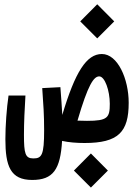

<svg xmlns="http://www.w3.org/2000/svg" viewBox="-20 -658 626 888"><path d="M371.1 3.4C527.8 3.4 575.2 -47.4 575.2 -182.6C575.2 -293 524.4 -408.2 451.2 -408.2C380.4 -408.2 327.6 -325.7 268.1 -126.5C266.1 -167 262.7 -207 259.3 -254.9L175.3 -250.5C180.7 -172.4 184.1 -128.9 184.1 -55.2C184.1 59.1 173.3 74.7 134.3 74.7C96.7 74.7 90.8 52.7 90.8 -34.7C90.8 -89.4 93.8 -154.8 97.7 -216.3H19.5C10.7 -157.2 4.9 -75.7 4.9 -14.2C4.9 109.9 27.8 174.3 128.9 174.3C225.6 174.3 259.3 126 267.1 -6.3C298.3 0.5 334 3.4 371.1 3.4ZM338.4 -100.1C387.2 -267.1 413.6 -304.7 439 -304.7C464.8 -304.7 487.8 -239.3 487.8 -177.7C487.8 -113.8 478 -99.1 382.3 -99.1C366.7 -99.1 352.1 -99.6 338.4 -100.1ZM400.4 209.5 479 130.9 400.4 51.8 321.8 130.9ZM429.7 -480.5 508.3 -559.1 429.7 -638.2 351.1 -559.1Z"/></svg>

Font: Cascadia Mono NF
Style: Regular
Weight: 400
Monospace: yes
Designer: Aaron Bell
Foundry: Saja Typeworks
Version: Version 2404.023